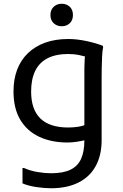

<svg xmlns="http://www.w3.org/2000/svg" viewBox="-20 -764 658 1024"><path d="M252 240Q216 240 173 233.5Q130 227 100 214V132H108Q141 147 180.5 153.5Q220 160 252 160Q317 160 356 141Q395 122 412.5 83Q430 44 430 -16V-400Q430 -424 431.5 -445Q433 -466 436 -485L453 -457Q431 -464 403.5 -470Q376 -476 344 -476Q278 -476 234 -453.5Q190 -431 168 -386.5Q146 -342 146 -276Q146 -180 195.5 -132Q245 -84 344 -84Q372 -84 397 -88Q422 -92 452 -104L450 -20Q416 -12 390 -8Q364 -4 340 -4Q254 -4 189 -34.5Q124 -65 88 -125.5Q52 -186 52 -276Q52 -341 71.5 -392.5Q91 -444 129 -480.5Q167 -517 221 -536.5Q275 -556 344 -556Q389 -556 439 -545.5Q489 -535 528 -520L530 -512Q526 -494 524.5 -463Q523 -432 522.5 -400Q522 -368 522 -348V-16Q522 64 490.5 121.5Q459 179 398.5 209.5Q338 240 252 240ZM309 -624Q284 -624 266.5 -640Q249 -656 249 -684Q249 -712 266.5 -728Q284 -744 309 -744Q335 -744 352 -728Q369 -712 369 -684Q369 -656 352 -640Q335 -624 309 -624Z"/></svg>

Font: Kufam
Style: Regular
Weight: 400
Designer: Wael Morcos, Artur Schmal
Foundry: Original Type
Version: Version 1.301; ttfautohint (v1.8.3)